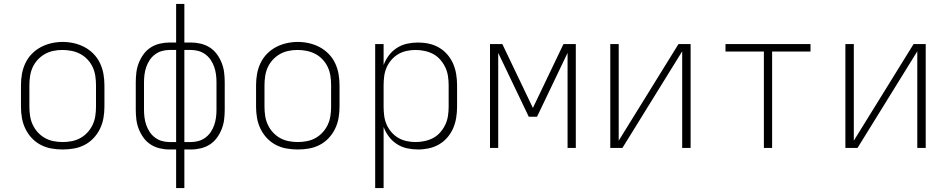

<svg xmlns="http://www.w3.org/2000/svg" viewBox="-20 -755 4840 980"><path d="M300 8Q271 8 242.5 3Q214 -2 188 -15.5Q162 -29 142 -50.5Q122 -72 109.5 -98Q97 -124 92 -152.5Q87 -181 87 -210V-320Q87 -349 92 -377.5Q97 -406 109.5 -432.5Q122 -459 142.5 -480Q163 -501 188.5 -514.5Q214 -528 242.5 -534.5Q271 -541 300 -541Q329 -541 357.5 -534.5Q386 -528 411.5 -514.5Q437 -501 457.5 -480Q478 -459 490.5 -432.5Q503 -406 508 -377.5Q513 -349 513 -320V-210Q513 -181 508 -152.5Q503 -124 490.5 -98Q478 -72 458 -50.5Q438 -29 412 -15.5Q386 -2 357.5 3Q329 8 300 8ZM300 -30Q323 -30 346.5 -34.5Q370 -39 390.5 -50.5Q411 -62 427 -79.5Q443 -97 453 -118.5Q463 -140 466.5 -163.5Q470 -187 470 -210V-320Q470 -344 466.5 -367.5Q463 -391 453 -412.5Q443 -434 426.5 -451.5Q410 -469 389 -480Q368 -491 344.5 -495.5Q321 -500 298 -500Q274 -500 251 -495Q228 -490 208 -478.5Q188 -467 172 -449.5Q156 -432 146.5 -411Q137 -390 133.5 -366.5Q130 -343 130 -320V-210Q130 -187 133.5 -163.5Q137 -140 147 -118.5Q157 -97 173 -79.5Q189 -62 209.5 -50.5Q230 -39 253.5 -34.5Q277 -30 300 -30Z M879 205V8H845Q820 8 795 2Q770 -4 749 -17.5Q728 -31 713 -51.5Q698 -72 688.5 -96Q679 -120 676 -145Q673 -170 673 -195V-335Q673 -360 676 -385Q679 -410 688.5 -434Q698 -458 713 -478.5Q728 -499 749 -512.5Q770 -526 795 -532Q820 -538 845 -538H879V-735H921V-538H955Q980 -538 1005 -532Q1030 -526 1051 -512.5Q1072 -499 1087 -478.5Q1102 -458 1111.5 -434Q1121 -410 1124 -385Q1127 -360 1127 -335V-195Q1127 -170 1124 -145Q1121 -120 1111.5 -96Q1102 -72 1087 -51.5Q1072 -31 1051 -17.5Q1030 -4 1005 2Q980 8 955 8H921V205ZM845 -30H879V-500H845Q825 -500 806 -494.5Q787 -489 771 -477Q755 -465 744 -448.5Q733 -432 726.5 -413Q720 -394 717.5 -374.5Q715 -355 715 -335V-195Q715 -175 717.5 -155.5Q720 -136 726.5 -117Q733 -98 744 -81.5Q755 -65 771 -53Q787 -41 806 -35.5Q825 -30 845 -30ZM955 -30Q975 -30 994 -35.5Q1013 -41 1029 -53Q1045 -65 1056 -81.5Q1067 -98 1073.5 -117Q1080 -136 1082.5 -155.5Q1085 -175 1085 -195V-335Q1085 -355 1082.5 -374.5Q1080 -394 1073.5 -413Q1067 -432 1056 -448.5Q1045 -465 1029 -477Q1013 -489 994 -494.5Q975 -500 955 -500H921V-30Z M1500 8Q1471 8 1442.5 3Q1414 -2 1388 -15.5Q1362 -29 1342 -50.5Q1322 -72 1309.5 -98Q1297 -124 1292 -152.5Q1287 -181 1287 -210V-320Q1287 -349 1292 -377.5Q1297 -406 1309.5 -432.5Q1322 -459 1342.5 -480Q1363 -501 1388.5 -514.5Q1414 -528 1442.5 -534.5Q1471 -541 1500 -541Q1529 -541 1557.5 -534.5Q1586 -528 1611.5 -514.5Q1637 -501 1657.5 -480Q1678 -459 1690.5 -432.5Q1703 -406 1708 -377.5Q1713 -349 1713 -320V-210Q1713 -181 1708 -152.5Q1703 -124 1690.5 -98Q1678 -72 1658 -50.5Q1638 -29 1612 -15.5Q1586 -2 1557.5 3Q1529 8 1500 8ZM1500 -30Q1523 -30 1546.5 -34.5Q1570 -39 1590.5 -50.5Q1611 -62 1627 -79.5Q1643 -97 1653 -118.5Q1663 -140 1666.5 -163.5Q1670 -187 1670 -210V-320Q1670 -344 1666.5 -367.5Q1663 -391 1653 -412.5Q1643 -434 1626.5 -451.5Q1610 -469 1589 -480Q1568 -491 1544.5 -495.5Q1521 -500 1498 -500Q1474 -500 1451 -495Q1428 -490 1408 -478.5Q1388 -467 1372 -449.5Q1356 -432 1346.5 -411Q1337 -390 1333.5 -366.5Q1330 -343 1330 -320V-210Q1330 -187 1333.5 -163.5Q1337 -140 1347 -118.5Q1357 -97 1373 -79.5Q1389 -62 1409.5 -50.5Q1430 -39 1453.5 -34.5Q1477 -30 1500 -30Z M1895 205V-530H1938V-423Q1948 -450 1965 -472.5Q1982 -495 2006 -510.5Q2030 -526 2058 -532Q2086 -538 2114 -538Q2142 -538 2169.5 -532Q2197 -526 2221 -512Q2245 -498 2263.5 -476.5Q2282 -455 2293 -429.5Q2304 -404 2308.5 -376Q2313 -348 2313 -320V-210Q2313 -182 2308.5 -154Q2304 -126 2293 -100.5Q2282 -75 2263.5 -53.5Q2245 -32 2221 -18Q2197 -4 2169.5 2Q2142 8 2114 8Q2086 8 2058 2Q2030 -4 2006 -19.5Q1982 -35 1965 -57.5Q1948 -80 1938 -107V205ZM2101 -30Q2124 -30 2147.5 -35Q2171 -40 2191.5 -51Q2212 -62 2227.5 -80Q2243 -98 2253 -119Q2263 -140 2266.5 -163.5Q2270 -187 2270 -210V-320Q2270 -343 2266.5 -366.5Q2263 -390 2253 -411Q2243 -432 2227.5 -450Q2212 -468 2191.5 -479Q2171 -490 2147.5 -495Q2124 -500 2101 -500Q2078 -500 2055 -495Q2032 -490 2012.5 -478.5Q1993 -467 1977.5 -449Q1962 -431 1953 -410Q1944 -389 1941 -366Q1938 -343 1938 -320V-210Q1938 -187 1941 -164Q1944 -141 1953 -120Q1962 -99 1977.5 -81Q1993 -63 2012.5 -51.5Q2032 -40 2055 -35Q2078 -30 2101 -30Z M2481 0V-530H2544L2700 -204L2856 -530H2919V0H2877V-485L2721 -159H2679L2523 -485V0Z M3095 0V-530H3138V-37L3443 -530H3505V0H3462V-493L3157 0Z M3879 0V-492H3683V-530H4117V-492H3921V0Z M4295 0V-530H4338V-37L4643 -530H4705V0H4662V-493L4357 0Z"/></svg>

Font: Iosevka Curly XLtEx
Style: Regular
Weight: 200
Width: 7
Monospace: yes
Designer: Belleve Invis
Foundry: Belleve Invis
Version: Version 11.1.0; ttfautohint (v1.8.3)